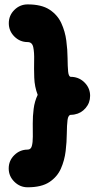

<svg xmlns="http://www.w3.org/2000/svg" viewBox="-20 -792 419 851"><path d="M379.4 -367.2Q379.4 -336.4 359.6 -313.2Q339.8 -290 310.5 -284.7Q310.5 -284.7 310.1 -284.7Q309.1 -284.2 308.1 -284.2Q307.6 -284.2 307.1 -284.2Q306.6 -284.2 305.7 -283.7Q304.7 -283.7 304.2 -283.7Q303.7 -283.7 302.7 -283.7Q302.2 -283.7 301.8 -283.7Q300.8 -283.2 300.3 -283.2Q299.3 -283.2 298.8 -283.2Q298.3 -283.2 297.4 -283.2Q296.4 -283.2 295.4 -283.2Q282.2 -283.2 279.3 -260Q276.4 -236.8 276.1 -200.2Q275.9 -163.6 271 -122.6Q266.1 -81.5 250 -44.9Q233.9 -8.3 199 14.9Q164.1 38.1 102.5 38.1Q68.4 38.1 43.5 13.4Q18.6 -11.2 18.6 -45.4Q18.6 -80.1 43.5 -104.5Q68.4 -128.9 102.5 -128.9Q116.7 -128.9 121.1 -144.8Q125.5 -160.6 125.5 -186.8Q125.5 -212.9 125.2 -244.9Q125 -276.9 129.2 -309.8Q133.3 -342.8 147 -371.6Q133.3 -407.2 131.8 -447.8Q130.4 -488.3 131.3 -524.2Q132.3 -560.1 127.4 -582.8Q122.6 -605.5 102.5 -605.5Q68.4 -605.5 43.7 -630.1Q19 -654.8 19 -689Q19 -723.6 43.7 -748Q68.4 -772.5 102.5 -772.5Q164.1 -772.5 199.5 -749.3Q234.9 -726.1 251.7 -689.5Q268.6 -652.8 273.9 -611.8Q279.3 -570.8 279.5 -534.2Q279.8 -497.6 282 -474.4Q284.2 -451.2 295.4 -451.2Q296.9 -451.2 298.3 -451.2Q298.3 -451.2 298.8 -451.2Q299.8 -451.2 300.8 -451.2Q300.8 -451.2 300.8 -451.2Q333.5 -448.7 356.4 -424.6Q379.4 -400.4 379.4 -367.2Z"/></svg>

Font: Mikhak-DS1-FD Black
Style: Regular
Weight: 900
Designer: Amin Abedi
Version: Version 3.2